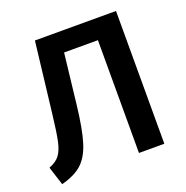

<svg xmlns="http://www.w3.org/2000/svg" viewBox="-127 -808 910 939"><g transform="rotate(-20 328.5 -338.0)"><path d="M576 -691V0H444V-587H268L238 -324Q224 -202 203.5 -136.5Q183 -71 145.5 -37Q108 -3 39 15L8 -82Q45 -96 63 -119.5Q81 -143 90.5 -186.5Q100 -230 111 -325L154 -691Z"/></g></svg>

Font: Fira Sans Medium
Style: Regular
Weight: 500
Designer: bBox Type GmbH & Carrois Corporate GbR & Edenspiekermann AG
Foundry: bBox Type GmbH & Carrois Corporate GbR & Edenspiekermann AG
Version: Version 4.301